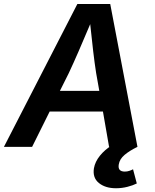

<svg xmlns="http://www.w3.org/2000/svg" viewBox="-41 -748 790 978"><path d="M-21 0 353 -727.5H520.5L659.2 0H514.6L483.4 -179.7H211.9L122.6 0ZM264.2 -285.2H464.8L448.7 -376Q440.9 -425.8 433.6 -487.8Q426.3 -549.8 418.5 -625Q386.7 -549.8 359.9 -487.8Q333 -425.8 309.6 -376ZM549.8 210.9Q495.6 210.9 462.6 184.1Q429.7 157.2 437.5 108.9Q443.4 75.7 467.8 45.4Q492.2 15.1 528.8 -7.8L659.2 0Q619.1 19.5 593.8 40.8Q568.4 62 564 89.4Q557.6 126 594.7 126Q606.9 126 617.7 122.3Q628.4 118.7 636.7 114.3L655.8 186.5Q636.7 196.3 608.2 203.6Q579.6 210.9 549.8 210.9Z"/></svg>

Font: Inter Semi Bold
Style: Italic
Weight: 600
Italic angle: -9.39999°
Designer: Rasmus Andersson
Foundry: rsms
Version: Version 4.000;git-3c8e0fc